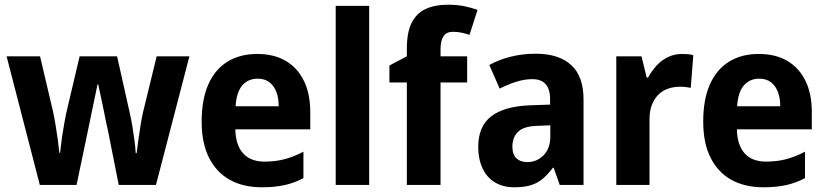

<svg xmlns="http://www.w3.org/2000/svg" viewBox="-20 -785 3504 815"><path d="M440 -222Q436 -238 430.5 -266Q425 -294 418.5 -325.5Q412 -357 406 -384Q400 -411 397 -427H394Q391 -411 385 -383.5Q379 -356 372.5 -324.5Q366 -293 360.5 -265.5Q355 -238 351 -220L305 0H149L8 -546H150L204 -316Q210 -290 215.5 -257Q221 -224 225.5 -191Q230 -158 232 -136H235Q237 -151 239.5 -173.5Q242 -196 246 -220Q250 -244 253.5 -265Q257 -286 260 -300L318 -546H477L532 -300Q537 -279 542 -248.5Q547 -218 551 -187.5Q555 -157 556 -135H560Q562 -155 566.5 -185.5Q571 -216 576 -249Q581 -282 587 -308L645 -546H784L642 0H484Z M1072 -556Q1143 -556 1193 -526.5Q1243 -497 1270 -442Q1297 -387 1297 -309V-236H979Q980 -170 1011.5 -134.5Q1043 -99 1103 -99Q1148 -99 1187 -109Q1226 -119 1268 -141V-29Q1231 -9 1189 0.5Q1147 10 1092 10Q1012 10 955 -22Q898 -54 867 -116Q836 -178 836 -269Q836 -363 864.5 -427Q893 -491 946 -523.5Q999 -556 1072 -556ZM1073 -451Q1034 -451 1009 -423Q984 -395 980 -334H1163Q1163 -369 1153 -395Q1143 -421 1123.5 -436Q1104 -451 1073 -451Z M1547 0H1405V-760H1547Z M1963 -435H1850V0H1707V-435H1633V-507L1707 -546V-578Q1707 -648 1727.5 -688.5Q1748 -729 1787 -747Q1826 -765 1882 -765Q1920 -765 1951.5 -758.5Q1983 -752 2007 -743L1973 -637Q1958 -642 1940.5 -646Q1923 -650 1902 -650Q1875 -650 1862.5 -631Q1850 -612 1850 -577V-546H1963Z M2254 -557Q2352 -557 2404.5 -509Q2457 -461 2457 -363V0H2356L2330 -73H2327Q2306 -45 2283.5 -26Q2261 -7 2232 1.5Q2203 10 2163 10Q2116 10 2081.5 -10.5Q2047 -31 2028.5 -70Q2010 -109 2010 -162Q2010 -249 2065.5 -291.5Q2121 -334 2230 -338L2315 -341V-364Q2315 -407 2296 -428Q2277 -449 2240 -449Q2206 -449 2171.5 -438Q2137 -427 2101 -409L2057 -509Q2098 -532 2148.5 -544.5Q2199 -557 2254 -557ZM2265 -251Q2205 -250 2180 -226.5Q2155 -203 2155 -163Q2155 -129 2172 -113Q2189 -97 2218 -97Q2259 -97 2287.5 -126Q2316 -155 2316 -206V-253Z M2875 -556Q2886 -556 2899.5 -555Q2913 -554 2923 -551L2912 -412Q2904 -414 2891.5 -415.5Q2879 -417 2867 -417Q2841 -417 2817 -409Q2793 -401 2775.5 -384Q2758 -367 2747.5 -341Q2737 -315 2737 -279V0H2596V-546H2703L2725 -456H2731Q2745 -482 2766 -505.5Q2787 -529 2815 -542.5Q2843 -556 2875 -556Z M3201 -556Q3272 -556 3322 -526.5Q3372 -497 3399 -442Q3426 -387 3426 -309V-236H3108Q3109 -170 3140.5 -134.5Q3172 -99 3232 -99Q3277 -99 3316 -109Q3355 -119 3397 -141V-29Q3360 -9 3318 0.5Q3276 10 3221 10Q3141 10 3084 -22Q3027 -54 2996 -116Q2965 -178 2965 -269Q2965 -363 2993.5 -427Q3022 -491 3075 -523.5Q3128 -556 3201 -556ZM3202 -451Q3163 -451 3138 -423Q3113 -395 3109 -334H3292Q3292 -369 3282 -395Q3272 -421 3252.5 -436Q3233 -451 3202 -451Z"/></svg>

Font: Noto Sans SemiCondensed
Style: Regular
Weight: 400
Width: 4
Version: Version 2.013